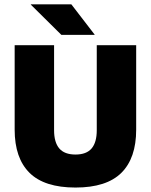

<svg xmlns="http://www.w3.org/2000/svg" viewBox="-20 -847 694 884"><path d="M327.5 16.5Q184.5 16.5 116 -51.2Q47.5 -119 47.5 -250V-639H229V-247.5Q229 -191.5 253 -163.5Q277 -135.5 327.5 -135.5Q378 -135.5 401.8 -163.5Q425.5 -191.5 425.5 -247.5V-639H607V-250Q607 -119 538.8 -51.2Q470.5 16.5 327.5 16.5ZM415.5 -688 308.5 -827H122V-825.5L262.5 -686.5H415.5Z"/></svg>

Font: Anek Kannada ExtraBold
Style: Regular
Weight: 800
Version: Version 1.003